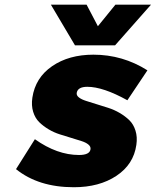

<svg xmlns="http://www.w3.org/2000/svg" viewBox="-20 -785 660 814"><path d="M47.9 -67.9 127.9 -194.8Q222.2 -127.9 314.9 -127.9Q360.8 -127.9 363.8 -152.8Q365.2 -163.6 354.5 -172.4Q343.8 -181.2 325.2 -187Q306.6 -192.9 282.7 -200.2Q258.8 -207.5 233.9 -215.3Q209 -223.1 186 -236.8Q163.1 -250.5 146 -267.3Q128.9 -284.2 120.6 -311Q112.3 -337.9 117.2 -371.1Q129.9 -455.6 200.9 -504.4Q272 -553.2 376 -553.2Q500 -553.2 605 -486.8L520 -359.9Q417 -417 350.1 -417Q309.6 -417 305.2 -391.1Q303.7 -380.4 314.7 -371.8Q325.7 -363.3 345 -357.2Q364.3 -351.1 388.7 -343.5Q413.1 -335.9 438.5 -327.9Q463.9 -319.8 487.3 -306.2Q510.7 -292.5 528.3 -275.4Q545.9 -258.3 554.4 -231.2Q563 -204.1 558.1 -170.9Q546.4 -87.9 473.6 -39.6Q400.9 8.8 293 8.8Q143.1 8.8 47.9 -67.9ZM195.8 -765.1H347.2L395 -673.8L469.2 -765.1H620.1L467.8 -592.8H297.9Z"/></svg>

Font: Trueno ExtraBold
Style: Italic
Weight: 800
Designer: Julieta Ulanovsky
Foundry: Julieta Ulanovsky
Version: Version 3.001b | FøM Fix